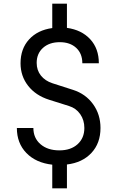

<svg xmlns="http://www.w3.org/2000/svg" viewBox="-20 -890 640 1047"><path d="M265 137V8Q176 -2 124 -55.5Q72 -109 72 -192H162Q162 -137 201 -103.5Q240 -70 304 -70Q366 -70 403 -103.5Q440 -137 440 -192Q440 -235 417.5 -267.5Q395 -300 356 -312L248 -346Q175 -369 133.5 -422Q92 -475 92 -545Q92 -624 138.5 -675Q185 -726 265 -737V-870H345V-738Q425 -727 472 -676Q519 -625 519 -545H429Q429 -598 395.5 -629Q362 -660 306 -660Q249 -660 214.5 -629Q180 -598 180 -547Q180 -507 203 -478Q226 -449 266 -436L378 -400Q447 -378 487.5 -322Q528 -266 528 -192Q528 -109 478.5 -56Q429 -3 345 7V137Z"/></svg>

Font: Tiny
Style: Regular
Weight: 400
Designer: Philipp Nurullin, Konstantin Bulenkov
Foundry: JetBrains
Version: Version 2.251; ttfautohint (v1.8.4.7-5d5b)